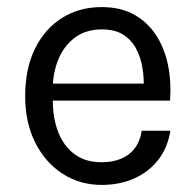

<svg xmlns="http://www.w3.org/2000/svg" viewBox="-20 -510 554 542"><path d="M267 12Q205 12 156.2 -19.8Q107.5 -51.5 79.2 -108Q51 -164.5 51 -238Q51 -316.5 79 -373Q107 -429.5 155.8 -459.8Q204.5 -490 267 -490Q321.5 -490 360 -468Q398.5 -446 422 -408.5Q445.5 -371 454.8 -323.8Q464 -276.5 460 -226H114V-274H408.5L385.5 -259Q387 -288.5 382.2 -318Q377.5 -347.5 364.5 -372.2Q351.5 -397 328 -412Q304.5 -427 268 -427Q222 -427 191 -403.5Q160 -380 144.5 -341.8Q129 -303.5 129 -259V-227Q129 -177 144.2 -137.5Q159.5 -98 190 -75Q220.5 -52 267 -52Q313.5 -52 343.5 -74.5Q373.5 -97 380 -141H461Q453.5 -93.5 427 -59.2Q400.5 -25 359.5 -6.5Q318.5 12 267 12Z"/></svg>

Font: Karla
Style: Regular
Weight: 400
Designer: Jonathan Pinhorn
Version: Version 2.004;gftools[0.9.33]